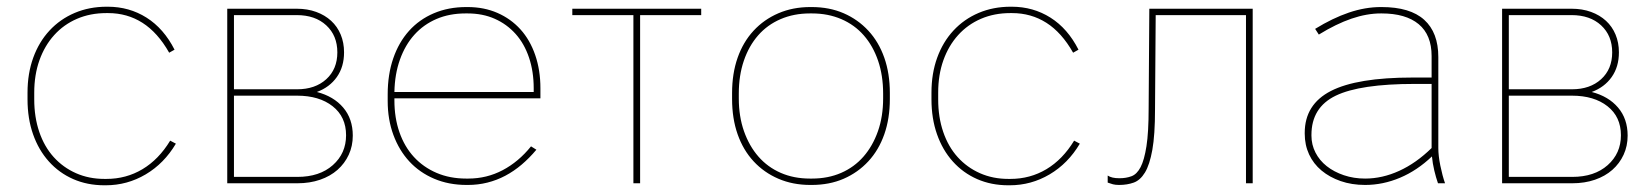

<svg xmlns="http://www.w3.org/2000/svg" viewBox="-20 -546 4911 572"><path d="M291 6H295Q359 6 414 -26.5Q469 -59 504 -118L487 -127Q453 -71 404.5 -42Q356 -13 297 -13H291Q245 -13 206.5 -30Q168 -47 140 -78Q112 -109 97 -153Q82 -197 82 -250V-270Q82 -323 97.5 -366.5Q113 -410 141.5 -441.5Q170 -473 209.5 -490Q249 -507 297 -507H302Q359 -507 404.5 -478Q450 -449 484 -389L500 -398Q468 -461 416.5 -493.5Q365 -526 301 -526H298Q246 -526 202.5 -507.5Q159 -489 127.5 -455Q96 -421 79 -374Q62 -327 62 -270V-250Q62 -193 78.5 -146Q95 -99 125.5 -65Q156 -31 198 -12.5Q240 6 291 6Z M657 0H866Q903 0 933.5 -10.5Q964 -21 985.5 -40Q1007 -59 1019 -85Q1031 -111 1031 -142Q1031 -192 1002.5 -225.5Q974 -259 924 -272Q962 -286 983.5 -316.5Q1005 -347 1005 -390Q1005 -419 995 -443Q985 -467 966.5 -484Q948 -501 922 -510.5Q896 -520 864 -520H657ZM677 -19V-261H865Q931 -261 971 -229.5Q1011 -198 1011 -143Q1011 -89 971.5 -54Q932 -19 866 -19ZM677 -280V-501H864Q919 -501 952 -470.5Q985 -440 985 -390Q985 -340 952 -310Q919 -280 865 -280Z M1370 5H1374Q1404 5 1432 -2Q1460 -9 1485.5 -22.5Q1511 -36 1534 -55.5Q1557 -75 1578 -100L1562 -110Q1525 -64 1477.5 -39Q1430 -14 1375 -14H1369Q1320 -14 1280.5 -31Q1241 -48 1213 -78.5Q1185 -109 1170 -152Q1155 -195 1155 -247V-253H1590V-283Q1590 -337 1574.5 -382Q1559 -427 1530.5 -458.5Q1502 -490 1462 -507.5Q1422 -525 1373 -525H1369Q1316 -525 1272.5 -506.5Q1229 -488 1198.5 -454Q1168 -420 1151.5 -372Q1135 -324 1135 -265V-245Q1135 -190 1152 -144Q1169 -98 1199.5 -65Q1230 -32 1273.5 -13.5Q1317 5 1370 5ZM1155 -272Q1156 -325 1171.5 -368.5Q1187 -412 1214.5 -442.5Q1242 -473 1280.5 -489.5Q1319 -506 1367 -506H1373Q1418 -506 1454 -490Q1490 -474 1516 -445Q1542 -416 1556 -374.5Q1570 -333 1570 -283V-272Z M1867 0H1887V-501H2069V-520H1685V-501H1867Z M2394 5H2398Q2451 5 2493.5 -13.5Q2536 -32 2567 -65.5Q2598 -99 2614.5 -146Q2631 -193 2631 -251V-269Q2631 -327 2614.5 -374Q2598 -421 2567 -454.5Q2536 -488 2493.5 -506.5Q2451 -525 2398 -525H2394Q2342 -525 2299 -506.5Q2256 -488 2225 -454.5Q2194 -421 2177.5 -374Q2161 -327 2161 -269V-251Q2161 -193 2177.5 -146Q2194 -99 2225 -65.5Q2256 -32 2299 -13.5Q2342 5 2394 5ZM2393 -14Q2345 -14 2306 -31Q2267 -48 2239.5 -79.5Q2212 -111 2196.5 -155Q2181 -199 2181 -253V-267Q2181 -321 2196 -365Q2211 -409 2238.5 -440.5Q2266 -472 2305.5 -489Q2345 -506 2393 -506H2399Q2447 -506 2486.5 -489Q2526 -472 2553.5 -440.5Q2581 -409 2596 -365Q2611 -321 2611 -267V-253Q2611 -199 2595.5 -155Q2580 -111 2552.5 -79.5Q2525 -48 2486 -31Q2447 -14 2399 -14Z M2984 6H2988Q3052 6 3107 -26.5Q3162 -59 3197 -118L3180 -127Q3146 -71 3097.5 -42Q3049 -13 2990 -13H2984Q2938 -13 2899.5 -30Q2861 -47 2833 -78Q2805 -109 2790 -153Q2775 -197 2775 -250V-270Q2775 -323 2790.5 -366.5Q2806 -410 2834.5 -441.5Q2863 -473 2902.5 -490Q2942 -507 2990 -507H2995Q3052 -507 3097.5 -478Q3143 -449 3177 -389L3193 -398Q3161 -461 3109.5 -493.5Q3058 -526 2994 -526H2991Q2939 -526 2895.5 -507.5Q2852 -489 2820.5 -455Q2789 -421 2772 -374Q2755 -327 2755 -270V-250Q2755 -193 2771.5 -146Q2788 -99 2818.5 -65Q2849 -31 2891 -12.5Q2933 6 2984 6Z M3314 5Q3338 5 3357.5 -2Q3377 -9 3391 -32Q3405 -55 3413 -99.5Q3421 -144 3421 -220L3423 -501H3692V0H3712V-520H3404L3402 -224Q3402 -152 3395.5 -110.5Q3389 -69 3378 -48Q3367 -27 3351 -21Q3335 -15 3315 -15Q3303 -15 3294.5 -17Q3286 -19 3280 -23V-2Q3288 1 3295.5 3Q3303 5 3314 5Z M4047 5Q4100 5 4151 -16.5Q4202 -38 4246 -80Q4248 -59 4253 -38Q4258 -17 4264 0H4285Q4277 -23 4271 -52.5Q4265 -82 4265 -105V-376Q4265 -449 4223 -487Q4181 -525 4096 -525H4094Q4047 -525 3998.5 -508.5Q3950 -492 3898 -460L3909 -443Q3961 -475 4006.5 -490.5Q4052 -506 4094 -506H4096Q4168 -506 4206.5 -474Q4245 -442 4245 -379V-315H4188Q4023 -315 3945 -275Q3867 -235 3867 -150V-148Q3867 -114 3880 -86Q3893 -58 3917 -38Q3941 -18 3974 -6.5Q4007 5 4047 5ZM4047 -14Q4013 -14 3983.5 -24Q3954 -34 3932.5 -51Q3911 -68 3899 -91.5Q3887 -115 3887 -142V-144Q3887 -226 3959.5 -261Q4032 -296 4195 -296H4245V-105Q4199 -60 4148.5 -37Q4098 -14 4047 -14Z M4455 0H4664Q4701 0 4731.5 -10.5Q4762 -21 4783.5 -40Q4805 -59 4817 -85Q4829 -111 4829 -142Q4829 -192 4800.5 -225.5Q4772 -259 4722 -272Q4760 -286 4781.5 -316.5Q4803 -347 4803 -390Q4803 -419 4793 -443Q4783 -467 4764.5 -484Q4746 -501 4720 -510.5Q4694 -520 4662 -520H4455ZM4475 -19V-261H4663Q4729 -261 4769 -229.5Q4809 -198 4809 -143Q4809 -89 4769.5 -54Q4730 -19 4664 -19ZM4475 -280V-501H4662Q4717 -501 4750 -470.5Q4783 -440 4783 -390Q4783 -340 4750 -310Q4717 -280 4663 -280Z"/></svg>

Font: Fixel Variable
Style: Regular
Weight: 100
Width: 3
Designer: AlfaBravo + MacPaw
Foundry: Kyrylo Tkachov, Marchela Mozhyna, Serhii Makarenko, Maria Weinstein, Zakhar Kryvoshyya
Version: Version 1.211